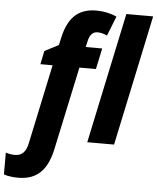

<svg xmlns="http://www.w3.org/2000/svg" viewBox="-172 -819 910 1113"><g transform="rotate(5 283.0 -262.5)"><path d="M-24 240C98 240 148 163 171 55L274 -427H370L396 -549H300L308 -584C315 -618 332 -640 361 -640C381 -640 400 -634 417 -626L462 -740C428 -756 386 -765 343 -765C230 -765 177 -698 153 -587L144 -547L63 -505L47 -427H118L20 35C10 83 -11 110 -55 110C-71 110 -91 107 -108 101V228C-86 236 -54 240 -24 240ZM357 0H513L674 -760H518Z"/></g></svg>

Font: Noto Sans SemiCondensed ExtraBold
Style: Italic
Weight: 800
Width: 4
Italic angle: -12°
Designer: Monotype Design Team
Foundry: Monotype Imaging Inc.
Version: Version 2.013